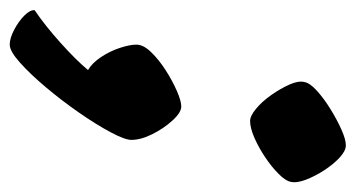

<svg xmlns="http://www.w3.org/2000/svg" viewBox="-262 -370 714 385"><g transform="rotate(90 94.5 -177.0)"><path d="M-9 160Q-22 160 -39 151Q-56 142 -67.5 130.5Q-79 119 -78 110Q-47 89 -12.5 58Q22 27 42 3Q28 -5 16 -23Q4 -41 -2.5 -61Q-9 -81 -9 -94Q-9 -108 6 -123.5Q21 -139 42 -152.5Q63 -166 83.5 -175Q104 -184 115 -184Q127 -184 143 -166.5Q159 -149 170.5 -126Q182 -103 182 -84Q182 -71 166.5 -42Q151 -13 127 21.5Q103 56 76.5 87.5Q50 119 27 139.5Q4 160 -9 160ZM144 -322Q134 -322 119.5 -334Q105 -346 92 -364.5Q79 -383 71 -401Q63 -419 66 -431Q68 -442 83.5 -456Q99 -470 120 -483Q141 -496 161 -505Q181 -514 193 -514Q204 -514 217.5 -501.5Q231 -489 243 -470.5Q255 -452 262 -433.5Q269 -415 266 -403Q264 -393 250 -379Q236 -365 216.5 -352Q197 -339 177.5 -330.5Q158 -322 144 -322Z"/></g></svg>

Font: Texturina Black
Style: Italic
Weight: 900
Italic angle: -11°
Designer: Guillermo Torres Carreño
Foundry: Omnibus-Type
Version: Version 1.002; ttfautohint (v1.8.3)